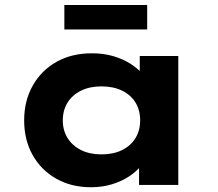

<svg xmlns="http://www.w3.org/2000/svg" viewBox="-20 -761 896 790"><path d="M354.5 9.4Q273 9.4 210.8 -26.1Q148.7 -61.6 114 -123.6Q79.4 -185.6 79.4 -265.3Q79.4 -346.4 114.7 -408.8Q150 -471.2 212.5 -506.5Q274.9 -541.7 358.5 -541.7Q406.2 -541.7 446.4 -529.9Q486.5 -518 517 -498.5Q547.6 -479.1 567.5 -454.9Q587.3 -430.6 592.4 -407.1L555 -405.1V-530.7H713.6V0H552.1V-139.4L586.2 -132.1Q581.9 -106 562 -80.8Q542.1 -55.6 511.1 -35.2Q480.2 -14.9 440.3 -2.7Q400.4 9.4 354.5 9.4ZM397.3 -125.8Q446.6 -125.8 482.4 -143.5Q518.2 -161.3 537.5 -192.9Q556.7 -224.5 556.7 -265.3Q556.7 -307.7 537.5 -339.1Q518.2 -370.5 482.4 -388Q446.6 -405.6 397.3 -405.6Q349.1 -405.6 313.5 -388Q277.9 -370.5 258.1 -339.1Q238.4 -307.7 238.4 -265.3Q238.4 -224.5 258.1 -192.9Q277.9 -161.3 313.5 -143.5Q349.1 -125.8 397.3 -125.8ZM244.8 -639.7V-740.5H585.6V-639.7Z"/></svg>

Font: Lexend Giga
Style: Regular
Weight: 400
Designer: Bonnie Shaver-Troup, Thomas Jockin
Foundry: Lexend
Version: Version 1.007